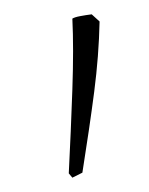

<svg xmlns="http://www.w3.org/2000/svg" viewBox="-20 -668 208 268"><path d="M81 -420 76 -426Q79 -485 81 -543Q83 -601 81 -642Q84 -644 92 -645.5Q100 -647 108 -648L119 -638Q118 -590 111.5 -540Q105 -490 95 -427Z"/></svg>

Font: Labrada ExtraLight
Style: Regular
Weight: 200
Designer: Mercedes Jáuregui
Foundry: Omnibus-Type Team
Version: Version 1.000; ttfautohint (v1.8.4.7-5d5b)